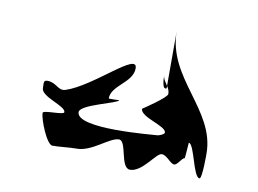

<svg xmlns="http://www.w3.org/2000/svg" viewBox="-72 -847 1163 865"><g transform="rotate(10 509.5 -414.0)"><path d="M223 -392C189 -381 178 -418 136 -418C116 -418 121 -405 121 -382C121 -342 235 -321 235 -292C235 -278 139 -286 139 -272C139 -242 182 -134 208 -134C245 -134 281 -140 319 -140C388 -140 456 -214 499 -214C536 -214 525 -88 571 -88C627 -88 675 -182 700 -182C725 -182 744 -146 763 -146C778 -146 793 -182 805 -182C806 -182 811 -254 811 -254C837 -254 857 -104 886 -104C899 -104 898 -220 898 -220C898 -420 670 -524 670 -740V-489C677 -479 682 -468 682 -454C682 -437 577 -368 577 -368C577 -329 697 -311 697 -280C697 -273 676 -262 661 -262C649 -262 298 -226 298 -304C298 -339 469 -374 469 -388C469 -388 421 -386 421 -388C421 -449 517 -476 517 -542C517 -618 345 -432 223 -392ZM670 -489C661 -504 649 -517 649 -536C649 -460 670 -478 670 -478Z"/></g></svg>

Font: CISF Camouflage Kit
Style: Regular
Weight: 400
Designer: Robert Jablonski, Jasper
Foundry: Cannot Into Space Fonts
Version: Version 1.27